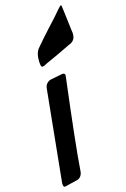

<svg xmlns="http://www.w3.org/2000/svg" viewBox="-210 -990 686 1046"><g transform="rotate(-20 133.0 -467.5)"><path d="M114 -665 94 -657Q92 -657 89 -656Q85 -655 84 -655Q75 -655 75 -674V-685Q75 -695 76 -698Q79 -734 97 -755L140 -797Q172 -827 187 -841Q243 -891 267 -916L271 -920Q289 -936 291 -936Q295 -936 295 -909L297 -853Q297 -829 299 -791L300 -774Q300 -736 273 -723H274L254 -716Q176 -686 114 -665ZM102 -574 168 -581H173Q185 -581 185 -568Q185 -564 183 -558Q104 -186 83 -52Q81 -35 71.5 -23.5Q62 -12 48 -10L-18 0Q-21 1 -24 1Q-34 1 -34 -13V-21L64 -536Q67 -552 77.5 -562Q88 -572 102 -574Z"/></g></svg>

Font: Bangerz Fix
Style: Regular
Weight: 400
Designer: vernon adams
Foundry: Vernon Adams
Version: Version 2.10;December 28, 2023;FontCreator 13.0.0.2683 64-bi